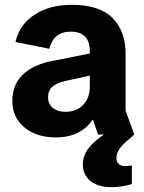

<svg xmlns="http://www.w3.org/2000/svg" viewBox="-20 -557 595 795"><path d="M212 12Q131 12 81 -29.5Q31 -71 31 -139Q31 -207 75.5 -249Q120 -291 203 -306L401 -345V-255L252 -222Q216 -214 197.5 -198.5Q179 -183 179 -154Q179 -126 199 -110Q219 -94 250 -94Q283 -94 305.5 -107.5Q328 -121 340 -144.5Q352 -168 352 -200V-345Q352 -385 332 -405.5Q312 -426 273 -426Q237 -426 215 -408Q193 -390 184 -355L44 -383Q61 -456 123.5 -496.5Q186 -537 278 -537Q391 -537 445.5 -483Q500 -429 500 -334V-99L536 0H386L365 -61H363Q340 -26 301.5 -7Q263 12 212 12ZM442 218Q386 218 354.5 192.5Q323 167 323 124Q323 88 346.5 57Q370 26 417 -4L449 -25L492 -4L536 0L517 17Q486 42 474 60.5Q462 79 462 97Q462 113 471.5 122Q481 131 498 131Q505 131 511 130Q517 129 526 128V205Q507 211 485 214.5Q463 218 442 218Z"/></svg>

Font: TikTok Sans 24pt
Style: Bold
Weight: 700
Version: Version 4.000